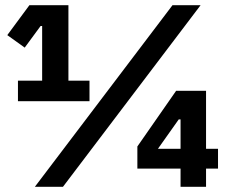

<svg xmlns="http://www.w3.org/2000/svg" viewBox="-20 -718 877 738"><path d="M49 -329V-408H142V-618H136L75 -535L8 -583L93 -698H243V-408H324V-329ZM114 0 643 -698H751L222 0ZM674 0V-70H508V-155L657 -369H772V-146H818V-70H772V0ZM674 -259H667L587 -146H674Z"/></svg>

Font: IBM Plex Sans Thai
Style: Bold
Weight: 700
Designer: Mike Abbink, Paul van der Laan, Pieter van Rosmalen, Ben Mitchell, Mark Frömberg
Foundry: Bold Monday
Version: Version 1.2